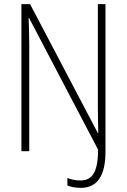

<svg xmlns="http://www.w3.org/2000/svg" viewBox="-20 -734 616 932"><path d="M372 178C451 178 492 121 492 2V-714H455V-217C455 -179 456 -133 457 -88H455L126 -714H84V0H122V-516C122 -570 120 -609 119 -647H121L456 -8C456 103 427 142 370 142C348 142 323 137 307 130V166C321 173 348 178 372 178Z"/></svg>

Font: Noto Sans Malayalam Condensed ExtraLight
Style: Regular
Weight: 200
Width: 3
Designer: Jelle Bosma - Monotype Design Team
Foundry: Monotype Imaging Inc.
Version: Version 2.104